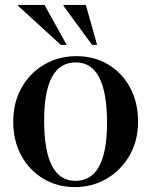

<svg xmlns="http://www.w3.org/2000/svg" viewBox="-20 -752 616 783"><path d="M285 11Q214 11 157 -23Q100 -57 67 -117.2Q34 -177.5 34 -256Q34 -334.5 68.2 -394.8Q102.5 -455 161 -489Q219.5 -523 292 -523Q364.5 -523 421.2 -489Q478 -455 510.5 -394.8Q543 -334.5 543 -256Q543 -177.5 508 -117.2Q473 -57 414.5 -23Q356 11 285 11ZM287.5 -14.5Q416.5 -14.5 416.5 -251.5Q416.5 -497.5 289 -497.5Q160 -497.5 160 -260.5Q160 -14.5 287.5 -14.5ZM252 -569H228L54 -728V-732H161.5ZM376 -569H355.5L239 -728V-732H330Z"/></svg>

Font: Newsreader 72pt Medium
Style: Regular
Weight: 500
Designer: Hugues Gentile
Foundry: Production Type
Version: Version 1.003; ttfautohint (v1.8.3)